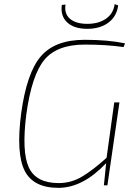

<svg xmlns="http://www.w3.org/2000/svg" viewBox="-20 -894 660 926"><path d="M533 -874 550 -868Q543 -815 503 -785Q463 -755 401 -755Q337 -755 304 -786Q271 -817 278 -870L296 -872Q289 -828 317.5 -803.5Q346 -779 401 -779Q456 -779 491.5 -804Q527 -829 533 -874ZM583 -685 576 -667Q493 -679 389 -679Q255 -679 194 -605.5Q133 -532 107 -343Q84 -162 119 -86.5Q154 -11 263 -11Q324 -11 377 -43Q430 -75 494 -133L531 -400H556L498 0H481L492 -107Q379 12 262 12Q140 12 98.5 -71.5Q57 -155 82 -347Q109 -544 177.5 -623Q246 -702 388 -702Q501 -702 583 -685Z"/></svg>

Font: Ezarion Thin
Style: Italic
Weight: 250
Italic angle: -8°
Designer: Natanael Gama
Version: Version 1.001;PS 001.001;hotconv 1.0.70;makeotf.lib2.5.58329